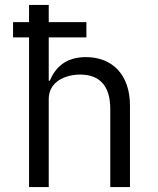

<svg xmlns="http://www.w3.org/2000/svg" viewBox="-20 -760 640 780"><path d="M178 0V-358C178 -426 242 -457 306 -457C385 -457 428 -411 428 -317V0H508V-331C508 -456 437 -528 329 -528C244 -528 204 -483 182 -432H178V-608H331V-670H178V-740H98V-670H33V-608H98V0Z"/></svg>

Font: IBM Plex Mono
Style: Regular
Weight: 400
Monospace: yes
Designer: Mike Abbink, Paul van der Laan, Pieter van Rosmalen
Foundry: Bold Monday
Version: Version 2.004